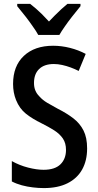

<svg xmlns="http://www.w3.org/2000/svg" viewBox="-20 -960 504 990"><path d="M206.1 9.8Q178.7 9.8 149.7 6.3Q120.6 2.9 92.5 -4.6Q64.5 -12.2 41 -24.4V-129.4Q80.1 -107.4 124.8 -95.9Q169.4 -84.5 204.6 -84.5Q262.7 -84.5 291.5 -112.5Q320.3 -140.6 320.3 -187Q320.3 -222.2 304.2 -245.8Q288.1 -269.5 259.8 -287.6Q231.4 -305.7 194.3 -324.2Q147 -347.2 113.8 -373.5Q80.6 -399.9 62.5 -444.8Q47.4 -482.4 47.4 -527.3Q47.4 -619.6 103 -671.9Q158.7 -724.1 253.9 -724.1Q297.4 -724.1 340.8 -713.1Q384.3 -702.1 421.9 -682.1L385.7 -594.2Q366.2 -604 344.5 -612.1Q322.8 -620.1 300.5 -625Q278.3 -629.9 257.8 -629.9Q208.5 -629.9 181.9 -604.2Q155.3 -578.6 155.3 -532.2Q155.3 -510.7 162.1 -493.9Q168.9 -477.1 182.6 -463.4Q198.7 -444.8 223.6 -429.9Q248.5 -415 277.8 -399.4Q324.2 -376 358.2 -349.9Q392.1 -323.7 410.6 -287.1Q429.2 -250.5 429.2 -194.8Q429.2 -131.8 403.6 -85.9Q377.9 -40 328.1 -15.1Q278.3 9.8 206.1 9.8ZM177.2 -779.8Q171.9 -789.6 164.8 -800.8Q157.7 -812 148.4 -824.7Q132.8 -847.7 112.5 -873.8Q92.3 -899.9 68.8 -928.2V-939.9H135.7Q151.4 -927.7 165.5 -915.5Q179.7 -903.3 195.6 -887.7Q211.4 -872.1 232.4 -849.1Q246.1 -863.8 262.7 -880.4Q279.3 -897 296.1 -912.6Q313 -928.2 327.6 -939.9H395V-928.2Q372.1 -900.4 351.1 -873.5Q330.1 -846.7 314 -823.2Q305.2 -811 298.3 -800Q291.5 -789.1 286.1 -779.8Z"/></svg>

Font: Open Sans
Style: Regular
Weight: 600
Width: 3
Foundry: Ascender Corporation
Version: Version 1.000